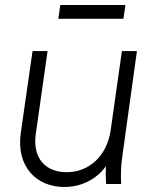

<svg xmlns="http://www.w3.org/2000/svg" viewBox="-20 -735 613 767"><path d="M237 12C305 12 366 -19 403 -71C402 -49 402 -27 404 0H464C462 -42 463 -72 469 -113L527 -531H467L422 -214C408 -117 340 -47 246 -47C164 -47 109 -101 123 -200L170 -531H110L63 -204C44 -69 126 12 237 12ZM213 -660H473L481 -715H221Z"/></svg>

Font: Mluvka Light
Style: Italic
Weight: 300
Italic angle: -8°
Designer: Modified by Jiří Krblich, Original typeface by Gumpita Rahayu
Foundry: Gumpita Rahayu & Jiří Krblich
Version: Version 2.000;Glyphs 3.1.1 (3134)